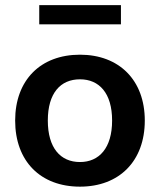

<svg xmlns="http://www.w3.org/2000/svg" viewBox="-20 -696 605 726"><path d="M282.4 9.8C430.4 9.8 527.5 -86.3 527.5 -240.2C527.5 -393.1 430.4 -489.2 282.4 -489.2C133.3 -489.2 37.3 -393.1 37.3 -240.2C37.3 -86.3 133.3 9.8 282.4 9.8ZM282.4 -83.3C208.8 -83.3 160.8 -136.3 160.8 -240.2C160.8 -344.1 208.8 -396.1 282.4 -396.1C354.9 -396.1 403.9 -344.1 403.9 -240.2C403.9 -136.3 354.9 -83.3 282.4 -83.3ZM128.4 -603.9H437.3V-676.5H128.4Z"/></svg>

Font: LL Pando Sans
Style: Bold
Weight: 700
Designer: Joshua Smith
Foundry: Joshua Smith
Version: Version 1.000;Glyphs 3.2.1 (3258)